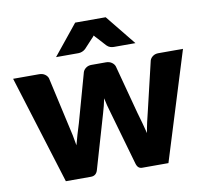

<svg xmlns="http://www.w3.org/2000/svg" viewBox="-80 -817 978 905"><g transform="rotate(-10 409.0 -364.0)"><path d="M815.5 -518.5 654.5 0H528.5Q518.5 0 511.5 -6Q504.5 -12 500.5 -26L426.5 -284.5Q421 -302 416.8 -319Q412.5 -336 409 -353.5Q405.5 -336 401.2 -318.5Q397 -301 391.5 -283.5L316.5 -26Q309 0 283.5 0H163.5L2.5 -518.5H126.5Q143 -518.5 154.2 -510.8Q165.5 -503 169.5 -491.5L221.5 -259Q228 -232.5 233 -207.8Q238 -183 242 -158Q248.5 -183 255.8 -207.8Q263 -232.5 271.5 -259L336.5 -492Q340.5 -503.5 351.5 -511.2Q362.5 -519 377.5 -519H446.5Q463 -519 474.2 -511.2Q485.5 -503.5 489.5 -492L551.5 -259Q559 -232.5 566.2 -207.5Q573.5 -182.5 579.5 -157Q583.5 -182 589 -207Q594.5 -232 601.5 -259L656.5 -491.5Q660.5 -503 671.5 -510.8Q682.5 -518.5 697.5 -518.5ZM599.5 -584H496.5Q487.5 -584 479 -586.8Q470.5 -589.5 462 -598L424.5 -639.5Q421.5 -642.5 418.2 -646Q415 -649.5 412 -653.5Q409 -649.5 405.8 -646Q402.5 -642.5 399.5 -639.5L361 -598Q353.5 -591 344.5 -587.5Q335.5 -584 326.5 -584H219.5L336.5 -728.5H482.5Z"/></g></svg>

Font: Lato ExtraBold
Style: Regular
Weight: 800
Designer: Lukasz Dziedzic with Adam Twardoch and Botio Nikoltchev
Foundry: tyPoland Lukasz Dziedzic
Version: Version 2.015; 2015-08-06; http://www.latofonts.com/